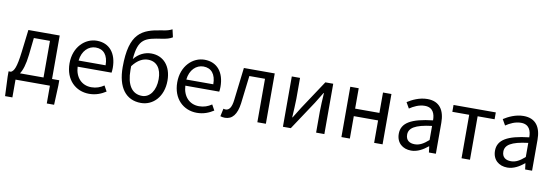

<svg xmlns="http://www.w3.org/2000/svg" viewBox="-67 -1332 5898 2040"><g transform="rotate(10 2882.0 -312.0)"><path d="M205 -285 225 -469H399V-74H145C171 -113 193 -177 205 -285ZM110 0H481V192H560L569 -17V-74H491V-543H153L124 -303C103 -127 79 -90 48 -74H22V-17L31 192H110Z M905 13C979 13 1037 -12 1085 -43L1052 -103C1012 -76 969 -60 916 -60C813 -60 742 -134 736 -250H1102C1104 -263 1106 -282 1106 -302C1106 -457 1028 -557 890 -557C764 -557 645 -447 645 -271C645 -92 761 13 905 13ZM735 -316C746 -422 814 -484 891 -484C976 -484 1026 -425 1026 -316Z M1295 -312C1295 -327 1295 -341 1295 -354C1351 -428 1408 -453 1461 -453C1556 -453 1607 -381 1607 -269C1607 -146 1547 -63 1463 -63C1352 -63 1295 -155 1295 -312ZM1464 13C1595 13 1702 -96 1702 -269C1702 -428 1613 -524 1484 -524C1415 -524 1347 -492 1299 -431C1316 -657 1392 -672 1567 -698C1612 -705 1650 -714 1679 -733L1660 -816C1627 -800 1609 -794 1548 -785C1341 -754 1208 -697 1208 -329C1208 -110 1301 13 1464 13Z M2067 13C2141 13 2199 -12 2247 -43L2214 -103C2174 -76 2131 -60 2078 -60C1975 -60 1904 -134 1898 -250H2264C2266 -263 2268 -282 2268 -302C2268 -457 2190 -557 2052 -557C1926 -557 1807 -447 1807 -271C1807 -92 1923 13 2067 13ZM1897 -316C1908 -422 1976 -484 2053 -484C2138 -484 2188 -425 2188 -316Z M2371 13C2450 13 2498 -47 2514 -168C2527 -268 2538 -369 2550 -469H2719V0H2811V-543H2478C2464 -425 2451 -308 2436 -191C2427 -110 2401 -75 2363 -75C2353 -75 2346 -77 2339 -79L2321 5C2337 10 2351 13 2371 13Z M2995 0H3080L3286 -311C3306 -344 3337 -394 3358 -428H3362C3358 -357 3353 -284 3353 -227V0H3442V-543H3357L3151 -232C3131 -199 3100 -149 3079 -116H3075C3078 -186 3084 -259 3084 -316V-543H2995Z M3626 0H3717V-242H3979V0H4070V-543H3979V-323H3717V-543H3626Z M4379 13C4446 13 4507 -22 4559 -65H4562L4570 0H4645V-334C4645 -468 4589 -557 4457 -557C4370 -557 4293 -518 4243 -486L4279 -423C4322 -452 4379 -481 4442 -481C4531 -481 4554 -414 4554 -344C4323 -318 4220 -259 4220 -141C4220 -43 4288 13 4379 13ZM4405 -60C4351 -60 4309 -85 4309 -147C4309 -217 4371 -262 4554 -284V-132C4501 -85 4458 -60 4405 -60Z M4922 0H5013V-469H5196V-543H4740V-469H4922Z M5417 13C5484 13 5545 -22 5597 -65H5600L5608 0H5683V-334C5683 -468 5627 -557 5495 -557C5408 -557 5331 -518 5281 -486L5317 -423C5360 -452 5417 -481 5480 -481C5569 -481 5592 -414 5592 -344C5361 -318 5258 -259 5258 -141C5258 -43 5326 13 5417 13ZM5443 -60C5389 -60 5347 -85 5347 -147C5347 -217 5409 -262 5592 -284V-132C5539 -85 5496 -60 5443 -60Z"/></g></svg>

Font: Source Han Sans HK
Style: Regular
Weight: 400
Designer: Ryoko NISHIZUKA 西塚涼子 (kana, bopomofo & ideographs); Paul D. Hunt (Latin, Greek & Cyrillic); Sandoll Communications 산돌커뮤니
Foundry: Adobe
Version: Version 2.000;hotconv 1.0.107;makeotfexe 2.5.65593